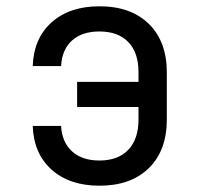

<svg xmlns="http://www.w3.org/2000/svg" viewBox="-20 -580 640 610"><path d="M296 10Q201 10 144 -41Q87 -92 84 -180H174Q177 -128 209 -99Q241 -70 296 -70Q355 -70 387.5 -104Q420 -138 420 -200V-240H225V-320H420V-351Q420 -413 387.5 -446.5Q355 -480 296 -480Q241 -480 209 -451.5Q177 -423 174 -370H84Q87 -458 144 -509Q201 -560 296 -560Q396 -560 453 -504Q510 -448 510 -350V-200Q510 -102 453 -46Q396 10 296 10Z"/></svg>

Font: Liga JetBrainsMono Nerd Font
Style: Regular
Weight: 400
Designer: Philipp Nurullin, Konstantin Bulenkov
Foundry: JetBrains
Version: Version 2.225; ttfautohint (v1.8.3)